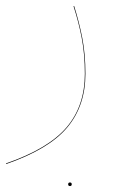

<svg xmlns="http://www.w3.org/2000/svg" viewBox="-35 -312 387 645"><path d="M-15 237Q127 188 188.5 116Q250 44 250 -64Q250 -130 239.5 -184.5Q229 -239 212 -291L214 -292Q231 -238 241.5 -184Q252 -130 252 -64Q252 43 191 116Q130 189 -14 239ZM194 307Q194 301 200 301Q206 301 206 307Q206 313 200 313Q194 313 194 307Z"/></svg>

Font: FiraGO Two
Style: Regular
Weight: 100
Designer: bBox Type
Foundry: bBox Type GmbH
Version: Version 1.001